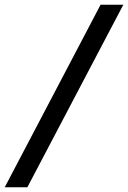

<svg xmlns="http://www.w3.org/2000/svg" viewBox="-83 -731 541 812"><path d="M438.5 -710.9H342.3L-63 61H32.7Z"/></svg>

Font: Roboto Medium
Style: Italic
Weight: 500
Italic angle: -12°
Designer: Google
Version: Version 2.137; 2017